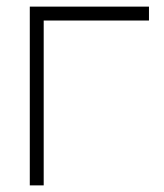

<svg xmlns="http://www.w3.org/2000/svg" viewBox="-20 -560 495 580"><path d="M70 -540H430V-498H112V0H70Z"/></svg>

Font: Tap Sans
Style: Regular
Weight: 400
Designer: Tap Payments
Foundry: Tap Payments
Version: Version 1.001;Glyphs 3.1.2 (3151)